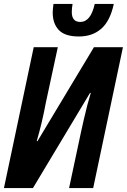

<svg xmlns="http://www.w3.org/2000/svg" viewBox="-22 -953 643 973"><path d="M-2 0 148.9 -713.9H271L210 -431.2Q202.1 -387.7 190.2 -336.7Q178.2 -285.6 164.1 -237.8H168L454.1 -713.9H601.1L450.2 0H328.1L388.2 -282.2Q394.5 -311 402.6 -346.7Q410.6 -382.3 419.9 -418Q429.2 -453.6 438 -481.9H434.1L145 0ZM377.9 -768.1Q307.1 -768.1 276.1 -800.8Q245.1 -833.5 245.1 -889.2Q245.1 -897.5 246.3 -909.7Q247.6 -921.9 249 -933.1H345.7Q343.8 -922.4 342.8 -911.6Q341.8 -900.9 341.8 -892.1Q341.8 -841.8 384.8 -841.8Q438 -841.8 458 -933.1H554.7Q536.1 -846.7 491.2 -807.4Q446.3 -768.1 377.9 -768.1Z"/></svg>

Font: Open Sans Condensed
Style: Bold Italic
Weight: 700
Width: 3
Italic angle: -12°
Designer: Monotype Design Team
Foundry: Monotype Imaging Inc.
Version: Version 3.003; ttfautohint (v1.8.4)